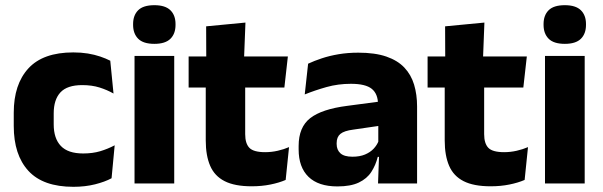

<svg xmlns="http://www.w3.org/2000/svg" viewBox="-20 -707 2324 740"><path d="M263 13Q146 13 89.5 -48.5Q33 -110 33 -221.5V-272.5Q33 -382 89.5 -443.5Q146 -505 262.5 -505Q292.5 -505 318.5 -500.8Q344.5 -496.5 366.5 -489Q388.5 -481.5 405 -473L417.5 -346.5Q393 -360.5 363.5 -369.8Q334 -379 297 -379Q239 -379 213 -351Q187 -323 187 -270V-227.5Q187 -173.5 214.5 -144.5Q242 -115.5 300.5 -115.5Q337 -115.5 366.2 -124.2Q395.5 -133 422 -147L410 -20Q384 -6 346 3.5Q308 13 263 13Z M498.5 0V-491.5H651.5V0ZM575 -538Q532 -538 512.5 -557.8Q493 -577.5 493 -611V-614.5Q493 -648 512.5 -667.5Q532 -687 575 -687Q617 -687 636.8 -667.5Q656.5 -648 656.5 -614.5V-611Q656.5 -577 636.8 -557.5Q617 -538 575 -538Z M950 11Q884.5 11 845.8 -8.8Q807 -28.5 790 -68Q773 -107.5 773 -165.5V-440H925V-190Q925 -154 941.2 -137.2Q957.5 -120.5 1002 -120.5Q1026.5 -120.5 1050.5 -126Q1074.5 -131.5 1094 -140L1081 -13.5Q1055.5 -2.5 1022.2 4.2Q989 11 950 11ZM707 -369.5V-489.5H1089.5L1076 -369.5ZM775 -478.5 774.5 -605.5 926 -620 920.5 -478.5Z M1437 0 1441.5 -123 1438 -130.5V-284L1437 -304Q1437 -345 1413 -364.5Q1389 -384 1332.5 -384Q1283 -384 1238.5 -371.5Q1194 -359 1154.5 -343L1167.5 -461.5Q1191 -472.5 1220.2 -482.2Q1249.5 -492 1285 -498Q1320.5 -504 1361 -504Q1425.5 -504 1469 -489Q1512.5 -474 1538.5 -446.5Q1564.5 -419 1576 -380.8Q1587.5 -342.5 1587.5 -296.5V0ZM1280.5 11.5Q1207 11.5 1169 -25.5Q1131 -62.5 1131 -131V-144.5Q1131 -217 1175.8 -251.8Q1220.5 -286.5 1318 -299L1450 -316.5L1459 -224.5L1342 -207.5Q1306.5 -203 1292 -191Q1277.5 -179 1277.5 -155.5V-152Q1277.5 -129.5 1292 -116.2Q1306.5 -103 1338.5 -103Q1366.5 -103 1386.8 -111.5Q1407 -120 1420 -133.8Q1433 -147.5 1439.5 -164.5L1461 -102.5H1436Q1428 -70.5 1411.2 -44.5Q1394.5 -18.5 1363 -3.5Q1331.5 11.5 1280.5 11.5Z M1871 11Q1805.5 11 1766.8 -8.8Q1728 -28.5 1711 -68Q1694 -107.5 1694 -165.5V-440H1846V-190Q1846 -154 1862.2 -137.2Q1878.5 -120.5 1923 -120.5Q1947.5 -120.5 1971.5 -126Q1995.5 -131.5 2015 -140L2002 -13.5Q1976.5 -2.5 1943.2 4.2Q1910 11 1871 11ZM1628 -369.5V-489.5H2010.5L1997 -369.5ZM1696 -478.5 1695.5 -605.5 1847 -620 1841.5 -478.5Z M2080.5 0V-491.5H2233.5V0ZM2157 -538Q2114 -538 2094.5 -557.8Q2075 -577.5 2075 -611V-614.5Q2075 -648 2094.5 -667.5Q2114 -687 2157 -687Q2199 -687 2218.8 -667.5Q2238.5 -648 2238.5 -614.5V-611Q2238.5 -577 2218.8 -557.5Q2199 -538 2157 -538Z"/></svg>

Font: Anek Odia
Style: Bold
Weight: 700
Designer: Yesha Goshar & Mahesh Sahu (Odia), Yesha Goshar (Latin)
Foundry: Ek Type
Version: Version 1.003